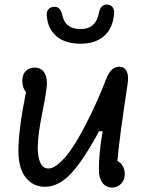

<svg xmlns="http://www.w3.org/2000/svg" viewBox="-20 -830 660 865"><path d="M485 15Q458.5 15 442 -5.8Q425.5 -26.5 425.5 -64.5Q425.5 -143 442.5 -238.5H426Q356 -108 300 -48.2Q244 11.5 182 11.5Q129.5 11.5 96.2 -29.8Q63 -71 63 -151Q63 -244 97 -415Q80.5 -435 80.5 -467Q80.5 -494.5 96.2 -510Q112 -525.5 136.5 -525.5Q162 -525.5 176.8 -507.2Q191.5 -489 191.5 -454.5Q191.5 -427 170.8 -323.8Q150 -220.5 150 -164.5Q150 -120.5 162.2 -95.8Q174.5 -71 198 -71Q221.5 -71 250.5 -97.8Q279.5 -124.5 307 -166.2Q334.5 -208 363.2 -263.2Q392 -318.5 415.2 -370.5Q438.5 -422.5 458.5 -474.5Q480.5 -533 521.5 -529Q543.5 -527 551.8 -506.5Q560 -486 555 -452.5Q515 -188 509 -104.5Q524.5 -97.5 533.2 -81.5Q542 -65.5 542 -45.5Q542 -19.5 525.5 -2.2Q509 15 485 15ZM191 -756.5Q188.5 -776 197.5 -787.2Q206.5 -798.5 222 -799.5Q251.5 -801 260 -765Q272 -699 343 -699Q379 -699 399.8 -718.8Q420.5 -738.5 426 -775Q435 -811 463 -809.5Q478.5 -808.5 487.2 -797.5Q496 -786.5 494 -768.5Q489 -703.5 449.5 -668.2Q410 -633 343 -633Q274.5 -633 235.2 -666Q196 -699 191 -756.5Z"/></svg>

Font: Monaspace Radon
Style: Regular
Weight: 400
Designer: Riley Cran & the Lettermatic Team
Foundry: Lettermatic
Version: Version 1.000 (Monaspace Radon)